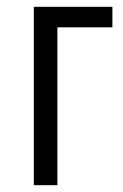

<svg xmlns="http://www.w3.org/2000/svg" viewBox="-20 -542 360 562"><path d="M79 0V-522H309V-462H148V0Z"/></svg>

Font: Ubuntu Sans Condensed
Style: Regular
Weight: 400
Width: 3
Designer: Dalton Maag Ltd
Foundry: Dalton Maag Ltd
Version: Version 1.006; ttfautohint (v1.8.4.7-5d5b)